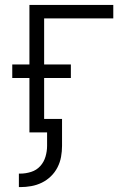

<svg xmlns="http://www.w3.org/2000/svg" viewBox="-20 -540 540 783"><path d="M57 223V168H63Q85 168 107 161Q129 154 144 137.5Q159 121 165.5 99Q172 77 172 55V0H100V-222H30V-277H100V-520H442V-465H160V-277H269V-222H160V-55H233V55Q233 77 229 99.5Q225 122 214.5 142.5Q204 163 187.5 179Q171 195 150.5 205Q130 215 107.5 219Q85 223 63 223Z"/></svg>

Font: Iosevka SS18 Light
Style: Regular
Weight: 300
Monospace: yes
Designer: Belleve Invis
Foundry: Belleve Invis
Version: Version 25.1.1; ttfautohint (v1.8.4)